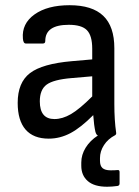

<svg xmlns="http://www.w3.org/2000/svg" viewBox="-20 -520 534 737"><path d="M167 12.2Q108.4 12.2 78.1 -22.7Q47.9 -57.6 47.9 -125Q47.9 -203.1 95 -239.3Q142.1 -275.4 255.9 -285.2L334 -292V-333Q334 -383.3 313.7 -404.1Q293.5 -424.8 244.1 -424.8Q153.8 -424.8 153.8 -362.8Q153.8 -353 145 -353H79.1Q69.3 -353 67.9 -372.1Q63 -429.2 112.5 -464.6Q162.1 -500 247.1 -500Q334 -500 376.5 -459.2Q418.9 -418.5 418.9 -335V-121.1Q418.9 -58.1 425.8 -11.2Q427.2 -4.4 421.9 -1Q394.5 13.2 379.2 36.9Q363.8 60.5 363.8 86.9V97.2Q363.8 116.7 373.5 125.2Q383.3 133.8 404.8 133.8Q422.4 133.8 430.2 132.8Q439 131.3 439 140.1V184.1Q439 192.4 431.2 193.8Q409.7 196.8 391.1 196.8Q341.8 196.8 316.9 175Q292 153.3 292 116.2V104Q292 74.2 308.8 46.9Q325.7 19.5 356 0Q350.1 -1 346.2 -14.2Q340.8 -37.6 337.9 -78.1Q290.5 -30.3 250.5 -9Q210.4 12.2 167 12.2ZM132.8 -130.9Q132.8 -63 189 -63Q219.7 -63 252.4 -82Q285.2 -101.1 334 -149.9V-227.1L253.9 -220.2Q185.1 -214.4 158.9 -195.1Q132.8 -175.8 132.8 -130.9Z"/></svg>

Font: Sofia Sans
Style: Regular
Weight: 400
Designer: Botio Nikoltchev, Ani Petrova
Foundry: lettersoup
Version: Version 4.100